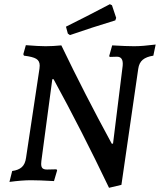

<svg xmlns="http://www.w3.org/2000/svg" viewBox="-20 -858 761 914"><path d="M564 -545Q568 -588 537 -588L502 -587L500 -592L514 -642Q583 -638 618 -638Q659 -638 721 -646L710 -593Q677 -588 659.5 -573.5Q642 -559 638 -530L558 22L499 36Q369 -236 235 -481H229L177 -92Q176 -87 176 -78Q176 -63 182.5 -57Q189 -51 204 -51L249 -52L252 -47L237 4Q167 0 127 0Q85 0 25 8L38 -44Q68 -48 84 -62.5Q100 -77 104 -107L168 -532Q169 -537 169 -546Q169 -568 152.5 -578Q136 -588 94 -593L91 -600L103 -643Q164 -638 197 -638Q231 -638 272 -642Q383 -411 512 -174H518ZM313 -691 303 -698 294 -731Q389 -778 503 -838L513 -833L533 -773L529 -761Q417 -727 313 -691Z"/></svg>

Font: Alegreya Medium
Style: Italic
Weight: 500
Italic angle: -7°
Designer: Juan Pablo del Peral
Foundry: Huerta Tipografica
Version: Version 2.008; ttfautohint (v1.8)